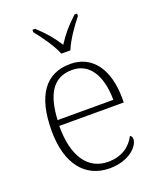

<svg xmlns="http://www.w3.org/2000/svg" viewBox="-143 -854 786 951"><g transform="rotate(-20 249.5 -378.0)"><path d="M238 -606H286C303 -651 348 -715 379 -753V-766H366C318 -722 292 -690 262 -644C232 -690 206 -722 158 -766H144V-753C175 -715 221 -651 238 -606ZM270 10C375 10 429 -51 429 -86C429 -97 425 -103 418 -107C395 -61 349 -23 274 -23C172 -23 105 -106 106 -273H446V-294C446 -452 375 -543 261 -543C133 -543 62 -451 62 -262C62 -88 142 10 270 10ZM402 -303H108C115 -432 156 -512 260 -512C354 -512 401 -427 402 -303Z"/></g></svg>

Font: Noto Serif Telugu ExtraLight
Style: Regular
Weight: 200
Designer: Jelle Bosma - Monotype Design Team
Foundry: Monotype Imaging Inc.
Version: Version 2.005